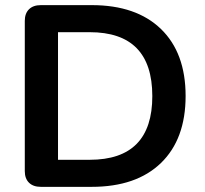

<svg xmlns="http://www.w3.org/2000/svg" viewBox="-20 -725 794 745"><path d="M328.1 -105Q571.3 -105 571 -352.5Q570.8 -600.1 328.1 -600.1H205.1V-105ZM76.2 -61V-644Q76.2 -672.9 92.5 -689Q108.9 -705.1 138.2 -705.1H335.9Q508.8 -705.1 604.5 -612.5Q700.2 -520 700.2 -352.5Q700.2 -185.1 604.5 -92.5Q508.8 0 335.9 0H138.2Q108.9 0 92.5 -16.1Q76.2 -32.2 76.2 -61Z"/></svg>

Font: Nunito-Bold
Style: Bold
Weight: 700
Designer: Vernon Adams
Foundry: newtypography
Version: Version 3.000